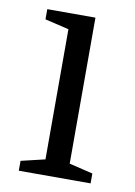

<svg xmlns="http://www.w3.org/2000/svg" viewBox="-68 -586 443 632"><g transform="rotate(10 154.0 -270.0)"><path d="M39 -506 119 -487V-52L39 -33V0H279V-33L200 -52V-540H39Z"/></g></svg>

Font: GradeGX
Style: Regular
Weight: 100
Width: 1
Designer: Adam Twardoch
Foundry: Adam Twardoch
Version: Version 2.002; DEVELOPMENT